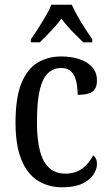

<svg xmlns="http://www.w3.org/2000/svg" viewBox="-20 -786 465 816"><path d="M244 10Q186 10 141 -18Q96 -46 71 -107Q46 -168 46 -265Q46 -372 71.5 -433.5Q97 -495 141 -520.5Q185 -546 239 -546Q284 -546 318 -534.5Q352 -523 372 -500.5Q392 -478 392 -444Q392 -421 383.5 -407.5Q375 -394 356.5 -388.5Q338 -383 310 -383Q310 -414 304 -440Q298 -466 283 -481.5Q268 -497 240 -497Q209 -497 185.5 -476.5Q162 -456 149.5 -406Q137 -356 137 -266Q137 -195 149.5 -146Q162 -97 189 -72.5Q216 -48 258 -48Q288 -48 310.5 -58.5Q333 -69 349.5 -87.5Q366 -106 376 -126Q384 -120 388 -111Q392 -102 392 -88Q392 -67 377 -44Q362 -21 329.5 -5.5Q297 10 244 10ZM111 -619Q125 -638 141.5 -664Q158 -690 174 -717Q190 -744 198 -766H285Q295 -744 310 -717Q325 -690 342 -664Q359 -638 372 -619V-606H334Q319 -621 302 -637.5Q285 -654 269.5 -671.5Q254 -689 241 -707Q228 -689 212.5 -671.5Q197 -654 180.5 -637.5Q164 -621 149 -606H111Z"/></svg>

Font: Noto Serif Condensed
Style: Regular
Weight: 400
Width: 3
Designer: Monotype Design Team
Foundry: Monotype Imaging Inc.
Version: Version 2.015